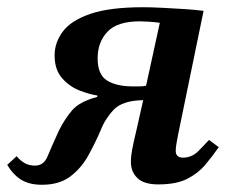

<svg xmlns="http://www.w3.org/2000/svg" viewBox="-68 -499 643 531"><path d="M48 12Q13 12 -9.5 -2Q-32 -16 -48 -43L-22 -67Q-12 -55 0 -48Q12 -41 29 -41Q53 -41 63.5 -66.5Q74 -92 95 -138Q111 -170 131.5 -194Q152 -218 201 -231V-235Q180 -238 152.5 -248.5Q125 -259 104 -282.5Q83 -306 83 -346Q83 -381 105.5 -411.5Q128 -442 181.5 -460.5Q235 -479 328 -479Q349 -479 379.5 -477.5Q410 -476 441 -474Q472 -472 495 -469L424 -124Q423 -117 420.5 -104.5Q418 -92 418 -82Q418 -63 438 -63Q463 -63 481.5 -82Q500 -101 510 -112L537 -92Q519 -66 499 -42.5Q479 -19 449 -4Q419 11 370 11Q330 11 312 -6.5Q294 -24 294 -51Q294 -67 297.5 -85.5Q301 -104 310 -142L328 -222Q271 -221 247 -196Q223 -171 211 -140Q196 -105 176.5 -69.5Q157 -34 126.5 -11Q96 12 48 12ZM336 -262 374 -436Q359 -438 343.5 -439Q328 -440 319 -440Q256 -440 229 -411Q202 -382 202 -338Q202 -292 228.5 -276Q255 -260 300 -260Q304 -260 316 -260Q328 -260 336 -262Z"/></svg>

Font: STIX Two Text SemiBold
Style: Italic
Weight: 600
Italic angle: -12°
Designer: Ross Mills, John Hudson & Paul Hanslow, Tiro Typeworks Ltd; with prior portions MicroPress Inc. and Coen Hoffman, Elsevi
Foundry: Tiro Typeworks Ltd
Version: Version 2.13 b171